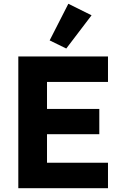

<svg xmlns="http://www.w3.org/2000/svg" viewBox="-20 -997 647 1017"><path d="M77 0V-698H552V-563H229V-420H506V-286H229V-135H552V0ZM331 -740 243 -783 342 -977 465 -916Z"/></svg>

Font: IBM Plex Thai
Style: Bold
Weight: 700
Designer: Mike Abbink, Paul van der Laan, Pieter van Rosmalen, Ben Mitchell, Mark Frömberg
Foundry: Bold Monday
Version: Version 1.0